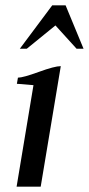

<svg xmlns="http://www.w3.org/2000/svg" viewBox="-20 -697 332 717"><path d="M225 -677 292 -515H266L187 -602L80 -515H54L175 -677ZM105 -379Q96 -380 82 -381Q68 -382 59 -383Q50 -384 43 -384L47 -407Q66 -407 125 -428.5Q184 -450 207 -450L132 0H42Z"/></svg>

Font: Judson
Style: Italic
Weight: 400
Italic angle: -9.5°
Version: Version 20110429